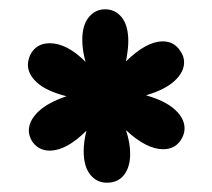

<svg xmlns="http://www.w3.org/2000/svg" viewBox="-20 -676 457 413"><path d="M160 -351Q160 -371 166 -395Q123 -352 87 -352Q63 -352 49 -372Q42 -384 42 -395Q42 -416 62 -435.5Q82 -455 123 -469Q80 -480 60 -498Q40 -516 40 -537Q40 -546 45 -558Q58 -583 87 -583Q124 -583 164 -543Q157 -568 157 -590Q157 -622 171 -639Q185 -656 206 -656Q228 -656 242 -638.5Q256 -621 256 -587Q256 -571 251 -544Q295 -587 330 -587Q355 -587 368 -566Q376 -555 376 -542Q376 -521 355.5 -502Q335 -483 294 -471Q336 -459 356.5 -440Q377 -421 377 -400Q377 -389 371 -378Q358 -355 331 -355Q295 -355 251 -396Q260 -369 260 -345Q260 -317 247 -300Q234 -283 210 -283Q188 -283 174 -300.5Q160 -318 160 -351Z"/></svg>

Font: Lalezar
Style: Regular
Weight: 400
Designer: Borna Izadpanah
Foundry: Borna Izadpanah
Version: Version 1.003